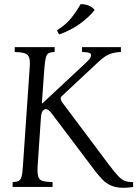

<svg xmlns="http://www.w3.org/2000/svg" viewBox="-20 -889 653 913"><path d="M568 4Q532 4 508.5 -6.5Q485 -17 468.5 -34Q452 -51 436 -71L230 -344Q219 -359 212 -364.5Q205 -370 198 -370Q190 -370 183.5 -362Q177 -354 175 -336L159 -100Q157 -65 162 -49Q167 -33 183.5 -28.5Q200 -24 230 -23V0H40V-23Q59 -24 68.5 -28.5Q78 -33 82.5 -49Q87 -65 89 -100L121 -565Q124 -600 118.5 -615.5Q113 -631 96.5 -636Q80 -641 50 -642V-665H240V-642Q221 -641 211.5 -636Q202 -631 198 -615.5Q194 -600 191 -565L179 -397H181L370 -573Q395 -596 404 -606.5Q413 -617 413 -627Q413 -634 404.5 -637.5Q396 -641 370 -642V-665H555V-642Q518 -640 495 -629Q472 -618 443 -590L276 -434Q268 -427 268.5 -420Q269 -413 276 -402L500 -103Q526 -69 542 -52Q558 -35 573.5 -29Q589 -23 613 -23V0Q600 2 589 3Q578 4 568 4ZM363 -869Q382 -870 401.5 -862.5Q421 -855 430 -841Q402 -806 359.5 -775.5Q317 -745 261 -725L251 -745Q293 -771 318.5 -803Q344 -835 363 -869Z"/></svg>

Font: Bona Nova
Style: Italic
Weight: 400
Italic angle: -4°
Designer: Mateusz Machalski
Foundry: Capitalics
Version: Version 4.001; ttfautohint (v1.8.3)